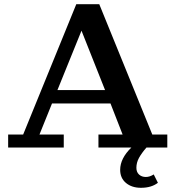

<svg xmlns="http://www.w3.org/2000/svg" viewBox="-20 -706 840 919"><path d="M19 0V-62H90.8L345.2 -686H455.1L709 -62H780.8V0H681.2Q657.7 26.9 645.3 49.6Q632.8 72.3 632.8 97.2Q632.8 117.7 645.5 129.4Q658.2 141.1 678.2 141.1Q696.8 141.1 715.8 128.9L735.8 168.9Q704.6 192.9 654.8 192.9Q610.8 192.9 583 169.7Q555.2 146.5 555.2 106.9Q555.2 52.2 608.9 0H451.2V-62H566.9L508.8 -210.9H229L168.9 -62H285.2V0ZM254.9 -274.9H482.9L370.1 -559.1Z"/></svg>

Font: Montagu Slab 144pt Medium
Style: Regular
Weight: 500
Designer: Florian Karsten
Foundry: Florian Karsten
Version: Version 1.000